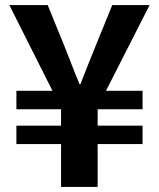

<svg xmlns="http://www.w3.org/2000/svg" viewBox="-20 -741 630 761"><path d="M222 0V-170H45V-243H222V-308H45V-381H188L17 -721H169L235 -559Q250 -522 264.5 -484Q279 -446 295 -408H299Q314 -447 329 -484.5Q344 -522 359 -559L425 -721H573L400 -381H545V-308H367V-243H545V-170H367V0Z"/></svg>

Font: Noto Sans HK Thin
Style: Bold
Weight: 700
Version: Version 2.004-H2;hotconv 1.0.118;makeotfexe 2.5.65603